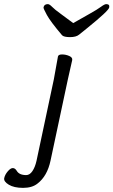

<svg xmlns="http://www.w3.org/2000/svg" viewBox="-161 -749 550 931"><path d="M194 -637Q234 -660 272.5 -681.5Q311 -703 328.5 -716Q346 -729 354 -729Q372 -729 368.5 -712.5Q365 -696 261 -612Q237 -593 222.5 -581Q208 -569 178.5 -569Q149 -569 140 -578Q84 -644 66.5 -676Q49 -708 50 -713Q53 -729 71 -729Q79 -729 91.5 -716Q104 -703 134 -681.5Q164 -660 194 -637ZM189 -457 168 -364 84 30Q68 105 21 141Q-5 162 -49 162Q-93 162 -118.5 146.5Q-144 131 -140.5 114.5Q-137 98 -123.5 82Q-110 66 -99 66Q-88 66 -80 79Q-68 100 -34 100Q-17 100 -4 81Q9 62 16 31L100 -364L120 -475Q122 -485 140 -485Q158 -485 175 -477.5Q192 -470 189 -457Z"/></svg>

Font: LXGW Bright GB
Style: Italic
Weight: 400
Italic angle: -12°
Designer: Christian Thalmann (Catharsis Fonts)
Foundry: LXGW / Christian Thalmann (Catharsis Fonts) / Fontworks Inc.
Version: Version 5.510